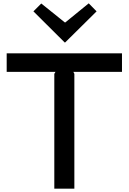

<svg xmlns="http://www.w3.org/2000/svg" viewBox="-20 -1129 770 1149"><path d="M558 -1061 370 -875H367L180 -1061L227 -1108L369 -994L371 -995L511 -1109ZM710 -699H419L425 -687V0H305V-687L312 -699H20V-810H710Z"/></svg>

Font: Sinkin Sans 500 Medium
Style: 500 Medium
Weight: 500
Designer: Keith Bates
Foundry: K-Type
Version: Sinkin Sans (version 1.0)  by Keith Bates   •   © 2014   www